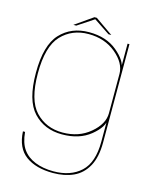

<svg xmlns="http://www.w3.org/2000/svg" viewBox="-133 -773 869 1090"><g transform="rotate(15 301.5 -228.0)"><path d="M284.5 229Q352.5 229 404.2 205.5Q456 182 485.8 128.2Q515.5 74.5 515.5 -12.5V-590H504.5V-445.5V-13.5Q504.5 108.5 445 163.8Q385.5 219 284.5 219Q223.5 219 176.8 200.2Q130 181.5 103.8 144.8Q77.5 108 72 44.5H59.5Q64.5 141.5 124.2 185.2Q184 229 284.5 229ZM277.5 4Q379 4 443.8 -48.5Q508.5 -101 508.5 -150.5L504.5 -181Q504.5 -118 438.8 -62.5Q373 -7 277.5 -7Q180.5 -7 118.2 -72.8Q56 -138.5 56 -296Q56 -454 118.2 -519.8Q180.5 -585.5 277.5 -585.5Q373 -585.5 438.8 -530.5Q504.5 -475.5 504.5 -412L507.5 -442Q507.5 -489.5 443.2 -543Q379 -596.5 277.5 -596.5Q173.5 -596.5 109 -527.5Q44.5 -458.5 44.5 -296Q44.5 -134 109 -65Q173.5 4 277.5 4ZM179.5 -613.5H196.5L291.5 -676.5L386 -613.5H402.5L298 -686.5H284Z"/></g></svg>

Font: Anybody SemiExpanded Thin
Style: Regular
Weight: 250
Width: 6
Version: Version 1.113;gftools[0.9.25]